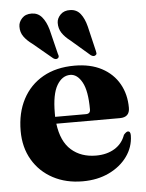

<svg xmlns="http://www.w3.org/2000/svg" viewBox="-52 -750 610 804"><g transform="rotate(-5 253.0 -348.5)"><path d="M482.5 -278.5Q482.5 -238.5 441 -238.5H174Q183.5 -163.5 224.5 -127.2Q265.5 -91 328.5 -91Q374 -91 406.5 -110.8Q439 -130.5 452 -167.5Q463 -180 469.5 -180Q481 -180 480.5 -161.5Q479.5 -113.5 451.2 -74.2Q423 -35 374.5 -11.8Q326 11.5 263.5 11.5Q193.5 11.5 139 -17.5Q84.5 -46.5 53.5 -99Q22.5 -151.5 22.5 -221Q22.5 -297 52.5 -354Q82.5 -411 138 -442.5Q193.5 -474 270.5 -474Q337.5 -474 385 -448.8Q432.5 -423.5 457.5 -379.2Q482.5 -335 482.5 -278.5ZM171.5 -283.5Q171.5 -275.5 171.5 -267.5H301Q319.5 -267.5 319.5 -285.5Q319.5 -364 299.2 -400.5Q279 -437 249.5 -437Q215.5 -437 193.5 -399.8Q171.5 -362.5 171.5 -283.5ZM340.5 -633 365.5 -527.5Q367 -522 367.2 -517.5Q367.5 -513 363 -510Q355 -503.5 343 -511.5L263 -580.5Q240.5 -597.5 228.2 -616.2Q216 -635 216.5 -659Q217 -677.5 232.2 -693Q247.5 -708.5 274 -707.5Q300.5 -706.5 316.2 -686.5Q332 -666.5 340.5 -633ZM180 -634.5 206 -529Q211.5 -516.5 205 -511.5Q197 -504.5 185 -512.5L104 -580Q81 -596.5 68 -614.8Q55 -633 55.5 -657Q55.5 -675.5 70.2 -691.5Q85 -707.5 111.5 -707Q137.5 -706.5 154 -687Q170.5 -667.5 180 -634.5Z"/></g></svg>

Font: Fraunces 72pt
Style: Bold
Weight: 700
Version: Version 1.000;[b76b70a41]